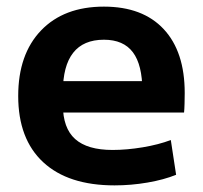

<svg xmlns="http://www.w3.org/2000/svg" viewBox="-20 -550 612 580"><path d="M326 10Q186 10 110.5 -60Q35 -130 35 -260Q35 -386 104 -458Q173 -530 294 -530Q411 -530 474.5 -462Q538 -394 538 -269Q538 -255 537.5 -237Q537 -219 536 -210H112V-305H429L410 -276Q410 -354 381.5 -392Q353 -430 294 -430Q232 -430 201 -390.5Q170 -351 170 -273V-233Q170 -163 207 -130Q244 -97 320 -97Q363 -97 411 -105Q459 -113 496 -127L512 -22Q475 -7 425.5 1.5Q376 10 326 10Z"/></svg>

Font: M PLUS 1
Style: Bold
Weight: 700
Designer: Coji Morishita
Foundry: UNDERFOREST DESIGN
Version: Version 1.001